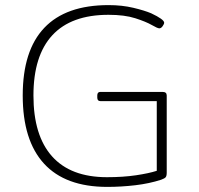

<svg xmlns="http://www.w3.org/2000/svg" viewBox="-20 -726 779 752"><path d="M400 6Q236 6 152.5 -85Q69 -176 69 -352Q69 -528 153.5 -617Q238 -706 405 -706Q458 -706 502 -695.5Q546 -685 572 -674Q623 -650 623 -637Q623 -632 617 -623.5Q611 -615 604 -615Q597 -615 574.5 -628Q552 -641 510 -654.5Q468 -668 405 -668Q259 -668 185 -588Q111 -508 111 -352Q111 -195 184 -113.5Q257 -32 399 -32Q462 -32 512.5 -39.5Q563 -47 594 -57V-330H373Q361 -330 361 -344V-352Q361 -366 373 -366H617Q633 -366 633 -352V-50Q633 -37 629 -32Q625 -27 611 -22Q565 -7 510 -0.5Q455 6 400 6Z"/></svg>

Font: Asap Semi Expanded Thin
Style: Regular
Weight: 100
Width: 6
Designer: Pablo Cosgaya
Foundry: Omnibus-Type
Version: Version 3.001; ttfautohint (v1.8.4.7-5d5b)